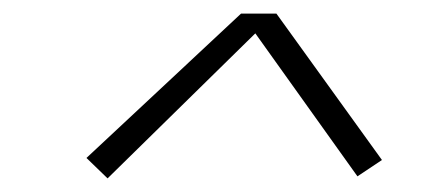

<svg xmlns="http://www.w3.org/2000/svg" viewBox="-20 -723 640 282"><path d="M138 -461 107 -491 334 -703H386L541 -488L505 -464L355 -674Z"/></svg>

Font: Iosevka Extralight Extended
Style: Italic
Weight: 200
Width: 7
Italic angle: -9°
Monospace: yes
Designer: Belleve Invis
Foundry: Belleve Invis
Version: Version 32.5.0; ttfautohint (v1.8.4)